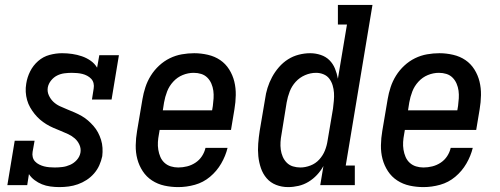

<svg xmlns="http://www.w3.org/2000/svg" viewBox="-20 -755 2040 783"><path d="M222 8Q204 8 185.5 5.5Q167 3 151 -3.5Q135 -10 121 -20.5Q107 -31 98 -45L91 0H10L40 -181H121L113 -136Q111 -125 113.5 -114.5Q116 -104 123 -96.5Q130 -89 140 -84Q150 -79 160 -76.5Q170 -74 181 -73Q192 -72 203 -72Q219 -72 235 -74Q251 -76 266.5 -83Q282 -90 293.5 -103Q305 -116 308 -132Q311 -149 304 -164.5Q297 -180 285 -190.5Q273 -201 258 -208Q243 -215 228 -221Q213 -227 198 -233.5Q183 -240 169 -248.5Q155 -257 143 -267.5Q131 -278 121 -290.5Q111 -303 103 -317Q95 -331 90.5 -347Q86 -363 85 -380Q84 -397 87 -414Q91 -440 103 -464Q115 -488 135.5 -506Q156 -524 182 -531Q208 -538 233 -538Q254 -538 274.5 -535Q295 -532 314 -525.5Q333 -519 349.5 -507.5Q366 -496 376 -479L385 -530H465L435 -349H355L362 -394Q364 -405 361.5 -415.5Q359 -426 352 -433.5Q345 -441 335.5 -446Q326 -451 316 -453.5Q306 -456 294.5 -457Q283 -458 273 -458Q258 -458 242.5 -456Q227 -454 213 -447Q199 -440 188.5 -427Q178 -414 175 -399Q172 -382 179 -366.5Q186 -351 197.5 -340Q209 -329 224 -322Q239 -315 254 -309Q269 -303 284 -296.5Q299 -290 313 -282Q327 -274 339 -263.5Q351 -253 361.5 -241Q372 -229 379.5 -215Q387 -201 392 -185Q397 -169 398 -152Q399 -135 397 -118Q393 -99 385 -81Q377 -63 363.5 -47.5Q350 -32 333 -21Q316 -10 297.5 -3.5Q279 3 260 5.5Q241 8 222 8Z M707 8Q678 8 650.5 2Q623 -4 600 -19Q577 -34 562 -57Q547 -80 540 -106.5Q533 -133 533.5 -162.5Q534 -192 539 -221L561 -351Q565 -375 573 -399.5Q581 -424 595 -446.5Q609 -469 629 -487.5Q649 -506 672.5 -517.5Q696 -529 721.5 -533.5Q747 -538 772 -538Q800 -538 828 -531.5Q856 -525 878 -510Q900 -495 914.5 -472Q929 -449 935.5 -422.5Q942 -396 941.5 -367Q941 -338 936 -309L922 -225H631L628 -207Q625 -192 624 -176Q623 -160 625.5 -144.5Q628 -129 634 -115Q640 -101 651 -91Q662 -81 676.5 -76.5Q691 -72 707 -72Q725 -72 743 -76.5Q761 -81 777 -91.5Q793 -102 803.5 -118Q814 -134 818 -152H908Q900 -119 882 -88Q864 -57 836.5 -34Q809 -11 775 -1.5Q741 8 707 8ZM644 -305H845L848 -323Q850 -338 851 -354Q852 -370 850 -385Q848 -400 842 -414Q836 -428 825.5 -438.5Q815 -449 800.5 -453.5Q786 -458 770 -458Q770 -458 770 -458Q770 -458 770 -458Q747 -458 725 -449Q703 -440 686.5 -422Q670 -404 661.5 -382Q653 -360 649 -337Z M1155 8Q1129 8 1106 -1Q1083 -10 1067.5 -28Q1052 -46 1044 -69.5Q1036 -93 1033.5 -118Q1031 -143 1033 -169Q1035 -195 1039 -221L1061 -351Q1064 -374 1071 -396.5Q1078 -419 1089.5 -440.5Q1101 -462 1117.5 -481Q1134 -500 1154.5 -513Q1175 -526 1198.5 -532Q1222 -538 1245 -538Q1267 -538 1288 -531Q1309 -524 1323.5 -509.5Q1338 -495 1346 -475.5Q1354 -456 1358 -434L1395 -655H1358V-735H1499L1390 -80H1427V0H1286L1299 -78Q1288 -58 1272.5 -41.5Q1257 -25 1238 -13.5Q1219 -2 1197.5 3Q1176 8 1155 8ZM1205 -72Q1225 -72 1246 -80Q1267 -88 1282 -104.5Q1297 -121 1305 -141Q1313 -161 1316 -182L1338 -312Q1340 -328 1341.5 -344.5Q1343 -361 1342 -376.5Q1341 -392 1336.5 -407Q1332 -422 1323 -434Q1314 -446 1299.5 -452Q1285 -458 1269 -458Q1246 -458 1224 -448.5Q1202 -439 1186 -421.5Q1170 -404 1161.5 -382Q1153 -360 1149 -337L1128 -207Q1125 -192 1124 -176Q1123 -160 1125 -145Q1127 -130 1133 -116Q1139 -102 1149.5 -91.5Q1160 -81 1174.5 -76.5Q1189 -72 1205 -72Q1205 -72 1205 -72Q1205 -72 1205 -72Z M1707 8Q1678 8 1650.5 2Q1623 -4 1600 -19Q1577 -34 1562 -57Q1547 -80 1540 -106.5Q1533 -133 1533.5 -162.5Q1534 -192 1539 -221L1561 -351Q1565 -375 1573 -399.5Q1581 -424 1595 -446.5Q1609 -469 1629 -487.5Q1649 -506 1672.5 -517.5Q1696 -529 1721.5 -533.5Q1747 -538 1772 -538Q1800 -538 1828 -531.5Q1856 -525 1878 -510Q1900 -495 1914.5 -472Q1929 -449 1935.5 -422.5Q1942 -396 1941.5 -367Q1941 -338 1936 -309L1922 -225H1631L1628 -207Q1625 -192 1624 -176Q1623 -160 1625.5 -144.5Q1628 -129 1634 -115Q1640 -101 1651 -91Q1662 -81 1676.5 -76.5Q1691 -72 1707 -72Q1725 -72 1743 -76.5Q1761 -81 1777 -91.5Q1793 -102 1803.5 -118Q1814 -134 1818 -152H1908Q1900 -119 1882 -88Q1864 -57 1836.5 -34Q1809 -11 1775 -1.5Q1741 8 1707 8ZM1644 -305H1845L1848 -323Q1850 -338 1851 -354Q1852 -370 1850 -385Q1848 -400 1842 -414Q1836 -428 1825.5 -438.5Q1815 -449 1800.5 -453.5Q1786 -458 1770 -458Q1770 -458 1770 -458Q1770 -458 1770 -458Q1747 -458 1725 -449Q1703 -440 1686.5 -422Q1670 -404 1661.5 -382Q1653 -360 1649 -337Z"/></svg>

Font: Iosevka Curly Slab MdObl
Style: Regular
Weight: 500
Italic angle: -9°
Monospace: yes
Designer: Belleve Invis
Foundry: Belleve Invis
Version: Version 11.0.0; ttfautohint (v1.8.3)